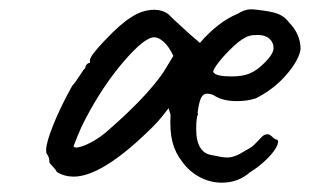

<svg xmlns="http://www.w3.org/2000/svg" viewBox="-20 -405 665 412"><path d="M424 -204Q416 -204 411.5 -195Q407 -186 404 -163L405 -159L403 -156L402 -148Q401 -141 401 -128Q401 -77 435 -72Q458 -67 468 -67Q480 -67 495 -75L514 -86Q520 -89 525 -94Q530 -99 534 -103Q536 -105 540 -109.5Q544 -114 547.5 -115.5Q551 -117 554 -117Q558 -117 563 -112.5Q568 -108 571 -106Q580 -106 575 -93.5Q570 -81 553.5 -64.5Q537 -48 516 -35Q491 -13 456 -13Q431 -13 408.5 -25Q386 -37 371 -58Q356 -77 350 -100.5Q344 -124 346 -159Q342 -171 342 -173Q336 -165 327 -154Q318 -143 310 -135Q201 -26 138 -26Q118 -26 102 -36Q99 -42 92.5 -48.5Q86 -55 86 -57Q86 -68 81 -74Q79 -76 79 -83Q79 -99 94.5 -137.5Q110 -176 135 -221Q141 -227 150.5 -242Q160 -257 163 -259Q163 -263 166 -266.5Q169 -270 173 -270V-276Q173 -285 206 -319.5Q239 -354 260 -367Q285 -384 311 -384Q329 -384 342 -374Q347 -368 388 -331L409 -313Q448 -358 489 -375Q505 -385 518 -385Q525 -385 532 -384Q539 -383 547 -382Q569 -379 580.5 -373.5Q592 -368 600 -357Q625 -332 625 -299Q621 -275 594 -244Q567 -213 529 -194Q511 -188 488 -188Q457 -188 438 -201Q431 -204 424 -204ZM438 -250Q443 -241 477 -241Q500 -241 515 -247Q532 -254 549.5 -272Q567 -290 567 -302Q567 -314 558 -322Q549 -330 533 -330Q521 -330 515 -328Q501 -324 482 -306.5Q463 -289 449 -271Q435 -253 438 -250ZM352 -285Q342 -306 331 -315.5Q320 -325 311 -325Q290 -325 245 -272.5Q200 -220 163 -149Q154 -132 147 -114.5Q140 -97 138 -92Q138 -87 148.5 -89Q159 -91 174.5 -99Q190 -107 206 -120Q292 -194 330 -249Z"/></svg>

Font: Caveat
Style: Regular
Weight: 400
Designer: Pablo Impallari
Foundry: Pablo Impallari
Version: Version 1.500; ttfautohint (v1.6)